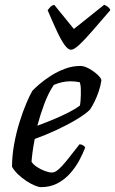

<svg xmlns="http://www.w3.org/2000/svg" viewBox="-20 -772 475 792"><path d="M149.4 0Q139.4 0 122.7 -7Q106 -14 88 -26Q70 -38 54.3 -53Q38.6 -68 29.6 -84Q29.6 -129 38.3 -177Q47 -224.9 60.7 -268.6Q74.3 -312.3 88.8 -346.3Q103.3 -380.4 113.5 -397.4Q123.3 -408.2 143.2 -425.2Q163 -442.3 190.1 -459.6Q217.1 -476.9 248.2 -488.5Q279.3 -500 311.7 -500Q327.3 -500 347.2 -489Q367 -478 382.2 -464Q397.3 -450 398.3 -441Q395.3 -419.2 387.7 -396.3Q380 -373.3 370.2 -353.4Q360.3 -333.4 351.3 -319.9Q333.3 -301.9 296.5 -279.7Q259.7 -257.5 214.2 -236.3Q168.7 -215 123.3 -198.8Q117 -166.5 114.1 -143.6Q111.1 -120.6 110.1 -104.6Q116.9 -93.8 131.8 -83.7Q146.8 -73.6 164.3 -67Q181.9 -60.4 194.3 -60.4Q203.3 -60.4 213.3 -67Q223.2 -73.7 236.4 -88Q249.6 -102.3 266.8 -124.3Q284 -146.2 308 -176.8Q316.5 -176.5 322.9 -172.4Q329.4 -168.2 331.4 -163.2Q321.9 -138.2 306.6 -109.7Q291.2 -81.2 268.8 -56.2Q246.5 -31.2 216.7 -15.6Q186.9 0 149.4 0ZM134 -253.4Q168.1 -266 201.3 -279.8Q234.5 -293.6 263 -308.2Q291.5 -322.8 309.8 -336.8Q311.8 -348.4 312.5 -360.1Q313.2 -371.7 313.5 -381.6Q313.9 -396.2 313.3 -409.1Q312.6 -422 309.1 -432.7Q299.7 -434.7 290.2 -435.7Q280.8 -436.7 271.2 -436.7Q253.2 -436.7 235.7 -432.8Q218.3 -428.8 202 -421.8Q180.1 -389.6 163 -344.2Q146 -298.8 134 -253.4ZM272.6 -566.8Q260.9 -566.8 246.4 -586.6Q232 -606.4 214.8 -643.3Q197.7 -680.2 176.5 -729.9Q181.8 -737 187.3 -743Q192.9 -749.1 203.6 -752.3L284.7 -652.5L409.7 -752.3Q419.8 -748.3 426.9 -742.2Q433.9 -736 434.9 -729.9Q392.5 -681 360.6 -644.1Q328.7 -607.2 306.9 -587Q285.2 -566.8 272.6 -566.8Z"/></svg>

Font: Texturina Medium
Style: Italic
Weight: 500
Italic angle: -11°
Designer: Guillermo Torres Carreño
Foundry: Omnibus-Type
Version: Version 1.002